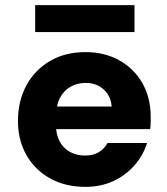

<svg xmlns="http://www.w3.org/2000/svg" viewBox="-20 -716 652 748"><path d="M313 12Q235 12 176 -20.5Q117 -53 83.5 -111Q50 -169 50 -245Q50 -323 83 -383.5Q116 -444 175 -478.5Q234 -513 313 -513Q388 -513 445.5 -480.5Q503 -448 535 -391.5Q567 -335 567 -262Q567 -252 567 -239.5Q567 -227 565 -213H156V-301H415Q412 -342 384 -367.5Q356 -393 314 -393Q281 -393 254.5 -378Q228 -363 213 -333.5Q198 -304 198 -258V-228Q198 -194 211.5 -167Q225 -140 251 -125Q277 -110 311 -110Q344 -110 365.5 -123.5Q387 -137 399 -159H553Q538 -111 504 -72Q470 -33 421.5 -10.5Q373 12 313 12ZM117 -591V-696H504V-591Z"/></svg>

Font: DM Sans 17pt Black
Style: Regular
Weight: 900
Version: Version 4.004;gftools[0.9.30]